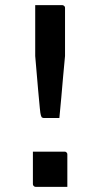

<svg xmlns="http://www.w3.org/2000/svg" viewBox="-20 -720 390 747"><path d="M211 -261H150Q147 -261 145.5 -262Q144 -263 142 -264Q141 -266 139 -271.5Q137 -277 135 -298.5Q133 -320 128.5 -368Q124 -416 117 -502V-590Q117 -618 117 -645Q117 -672 117 -700Q139 -700 165 -700Q191 -700 222 -700Q225 -700 227.5 -698.5Q230 -697 231.5 -695Q233 -693 233 -689V-502Q229 -462 225.5 -421.5Q222 -381 218.5 -341Q215 -301 211 -261ZM242 7Q220 7 200.5 7Q181 7 161 7Q141 7 119 7Q116 7 113.5 5.5Q111 4 109.5 1.5Q108 -1 108 -4V-130Q130 -130 150 -130Q170 -130 189.5 -130Q209 -130 231 -130Q235 -130 237 -128.5Q239 -127 240.5 -125Q242 -123 242 -119Z"/></svg>

Font: Recursive
Style: Regular
Weight: 400
Version: Version 1.085